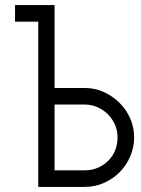

<svg xmlns="http://www.w3.org/2000/svg" viewBox="-20 -735 554 753"><path d="M312 -390Q351 -390 386 -374.5Q421 -359 448 -332.5Q475 -306 490.5 -271Q506 -236 506 -196Q506 -157 491 -122Q476 -87 450 -60.5Q424 -34 388.5 -18Q353 -2 312 -2H130V-650H39V-715H194V-390ZM194 -67H312Q340 -67 363.5 -77Q387 -87 404.5 -104.5Q422 -122 431.5 -145.5Q441 -169 441 -196Q441 -222 431 -245.5Q421 -269 403.5 -286.5Q386 -304 362.5 -314.5Q339 -325 312 -325H194Z"/></svg>

Font: Fundamental  Brigade Scvhlank
Style: Regular
Weight: 100
Designer: Peter Wiegel, original typeface by Arno Drescher 1935
Foundry: Peter Wiegel
Version: Version 0.000 2012 initial release